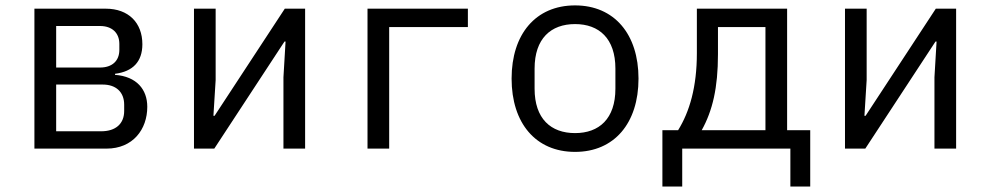

<svg xmlns="http://www.w3.org/2000/svg" viewBox="-20 -548 3641 708"><path d="M106.9 0H372.9C470.2 0 523.1 -71 523.1 -154.1C523.1 -218 484 -266 404.1 -272V-275.9C470.2 -284.1 505 -321 505 -384.9C505 -464.1 453.8 -516 370 -516H106.9ZM187.1 -63.9V-236.2H359C407 -236.2 437.9 -209.2 437.9 -161.9V-138.8C437.9 -92 407 -63.9 353 -63.9ZM187.1 -299V-452.1H349.1C393.1 -452.1 420.1 -426.8 420.1 -386V-364C420.1 -323.2 393.1 -299 349.1 -299Z M695.3 0H770.2L1029.1 -394.9H1033L1025.2 -263.1V0H1105.1V-516H1030.2L771.3 -121.1H767L775.2 -252.8V-516H695.3Z M1335.2 0H1415.1V-448.2H1705.3V-516H1335.2Z M2100.5 12.1C2245.4 12.1 2334.5 -94.1 2334.5 -258.2C2334.5 -421.9 2245.4 -528.1 2100.5 -528.1C1955.3 -528.1 1866.5 -421.9 1866.5 -258.2C1866.5 -94.1 1955.3 12.1 2100.5 12.1ZM1951.3 -220.9V-295.1C1951.3 -405.9 2011.4 -459.2 2100.5 -459.2C2189.3 -459.2 2249.3 -405.9 2249.3 -295.1V-220.9C2249.3 -110.1 2189.3 -57.2 2100.5 -57.2C2011.4 -57.2 1951.3 -110.1 1951.3 -220.9Z M2422.6 139.9H2495.7V0H2894.5V139.9H2967.7V-67.8H2882.5V-516H2549.7V-351.9C2549.7 -226.9 2522.7 -136 2480.5 -67.8H2422.6ZM2567.5 -67.8C2607.6 -139.9 2627.5 -224.1 2627.5 -348V-448.2H2802.6V-67.8Z M3095.9 0H3170.8L3429.7 -394.9H3433.6L3425.8 -263.1V0H3505.7V-516H3430.8L3171.9 -121.1H3167.6L3175.8 -252.8V-516H3095.9Z"/></svg>

Font: Margiela Mono
Style: Regular
Weight: 400
Designer: Mike Abbink, Paul van der Laan, Pieter van Rosmalen
Foundry: Bold Monday
Version: Version 2.003 2021